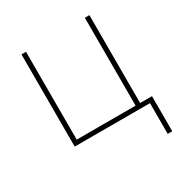

<svg xmlns="http://www.w3.org/2000/svg" viewBox="-165 -652 905 952"><g transform="rotate(-30 288.0 -176.0)"><path d="M522 176V0H91V-528H117V-25H454V-528H480V-25H548V176Z"/></g></svg>

Font: Noto Sans UI Thin
Style: Regular
Weight: 250
Designer: Monotype Design Team
Foundry: Monotype Imaging Inc.
Version: Version 1.001